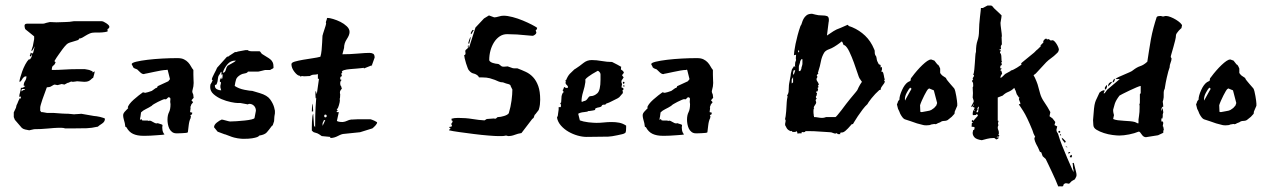

<svg xmlns="http://www.w3.org/2000/svg" viewBox="-20 -479 4601 697"><path d="M260 -184Q258 -184 253.5 -183Q249 -182 245 -182H243L240 -183Q237 -183 232.5 -180.5Q228 -178 225 -178L214 -172L204 -174L189 -170L178 -172Q176 -172 169 -167.5Q162 -163 159 -163L150 -162L134 -118Q131 -109 128.5 -100.5Q126 -92 126 -89V-77L130 -72H134Q137 -72 142.5 -70.5Q148 -69 151 -69H175Q212 -66 224 -66H228Q230 -66 239 -65Q248 -64 249 -64Q250 -64 254 -64.5Q258 -65 262.5 -65Q267 -65 270.5 -65.5Q274 -66 275 -66L321 -58Q324 -58 330.5 -57Q337 -56 343.5 -54.5Q350 -53 355.5 -51Q361 -49 361 -48Q361 -37 350 -30Q339 -23 335 -19H334Q312 -14 294.5 -13.5Q277 -13 255 -13H216Q210 -15 203.5 -15Q197 -15 190 -15Q181 -15 154.5 -12.5Q128 -10 104 -10L86 -6Q79 -7 71 -9Q63 -11 59 -15L34 -44L30 -54V-71L38 -88Q38 -89 40 -97L43 -103Q45 -109 47 -113Q49 -117 52 -123L54 -120Q56 -124 56 -127V-129L52 -127L50 -129Q50 -135 52.5 -142.5Q55 -150 56 -161Q57 -160 59 -160Q62 -160 66 -162.5Q70 -165 72 -167L66 -168Q66 -178 71 -185Q76 -192 76 -202Q70 -202 67 -199.5Q64 -197 62 -194Q60 -191 58 -187.5Q56 -184 51 -181V-187Q51 -188 53.5 -197.5Q56 -207 60.5 -219.5Q65 -232 71.5 -244.5Q78 -257 86 -265L88 -262Q91 -266 93.5 -270.5Q96 -275 96 -280V-283L92 -274L88 -276L92 -288L94 -286Q95 -285 99 -285Q100 -285 102.5 -295.5Q105 -306 106 -311Q104 -306 100.5 -300.5Q97 -295 96 -294H94Q94 -297 97 -305Q100 -313 100 -316L104 -337V-347L83 -364L73 -372Q71 -373 70 -378.5Q69 -384 69 -385Q69 -393 78 -393H136Q140 -393 148 -396L161 -399L185 -398Q201 -399 216.5 -399Q232 -399 248 -402H349Q355 -402 366 -394.5Q377 -387 377 -382Q377 -377 373.5 -375.5Q370 -374 370 -371L371 -366Q371 -364 360.5 -362.5Q350 -361 343 -361H326Q314 -361 306 -357.5Q298 -354 291.5 -350Q285 -346 279 -342.5Q273 -339 267 -339Q267 -335 261.5 -333Q256 -331 248.5 -329Q241 -327 233.5 -324.5Q226 -322 222 -318Q214 -310 207 -300.5Q200 -291 193 -281Q185 -270 178 -258Q178 -254 182 -254Q179 -244 173.5 -241Q168 -238 168 -225Q192 -225 214 -226.5Q236 -228 260 -228H288Q291 -228 296.5 -226.5Q302 -225 304 -225L316 -220V-216L324 -220L322 -210L318 -196Q316 -196 314 -194Q312 -192 308.5 -189Q305 -186 300 -184Q295 -182 286 -182Q280 -182 272.5 -183Q265 -184 260 -184ZM60 -156Q58 -154 58 -151V-147Q64 -153 70 -153V-156Z M552 -32Q570 -27 570 -25L569 -16Q569 -5 573 3Q575 7 577 8Q577 10 568.5 10.5Q560 11 548.5 12Q537 13 525.5 13.5Q514 14 507 14H500Q478 14 463 7Q448 0 439 -17L435 -19L433 -32Q431 -40 429 -47Q427 -54 427 -62Q428 -68 432 -72.5Q436 -77 439.5 -80.5Q443 -84 445 -86Q447 -88 444 -88Q444 -93 450 -101Q456 -109 465 -117Q474 -125 483.5 -132.5Q493 -140 499 -144L507 -142Q509 -142 517.5 -144.5Q526 -147 531 -149L545 -159Q552 -160 552 -166L591 -184Q592 -186 594.5 -188.5Q597 -191 597 -192L589 -224Q589 -226 586 -226Q585 -226 585 -225.5Q585 -225 584 -225H582Q577 -225 564.5 -223Q552 -221 539 -218Q526 -215 515.5 -213Q505 -211 505 -211Q504 -210 502 -210Q496 -210 489.5 -216Q483 -222 478 -227L468 -231L463 -235Q463 -237 462 -238.5Q461 -240 460 -242L458 -246Q458 -251 474.5 -255Q491 -259 516 -262Q541 -265 569.5 -266.5Q598 -268 622 -268H625Q639 -268 648 -263.5Q657 -259 663 -252.5Q669 -246 673 -238.5Q677 -231 682 -225V-208Q682 -197 682.5 -190.5Q683 -184 683 -178Q683 -172 682 -165.5Q681 -159 678 -148Q678 -143 680 -139.5Q682 -136 682 -132V-131L683 -124L675 -115L681 -108L674 -99Q674 -97 672.5 -94Q671 -91 671 -89L672 -88L670 -72L678 -70L677 -64L671 -61L673 -57L672 -50Q667 -41 665 -24Q663 -7 662 1Q661 3 654.5 3.5Q648 4 640.5 4.5Q633 5 626.5 5Q620 5 620 5Q611 5 604.5 0Q598 -5 594.5 -12.5Q591 -20 589.5 -28.5Q588 -37 588 -44Q588 -61 593.5 -71.5Q599 -82 599 -101Q597 -109 598.5 -117.5Q600 -126 591 -126Q589 -124 586.5 -121.5Q584 -119 582 -118Q581 -119 577 -119Q575 -119 568 -116Q561 -113 553 -109Q545 -105 538.5 -101Q532 -97 531 -95Q520 -88 509.5 -83Q499 -78 492 -71L490 -56Q490 -55 489 -51.5Q488 -48 488 -45L489 -44L493 -47L496 -42Q503 -41 510 -41.5Q517 -42 520 -40Q521 -40 521.5 -40.5Q522 -41 523 -41Q528 -41 535.5 -36Q543 -31 549 -31Q551 -31 552 -32Z M863 25Q860 25 854.5 24.5Q849 24 842.5 23Q836 22 830.5 20.5Q825 19 822 18L798 9Q796 9 790 6.5Q784 4 770 -1L757 -17Q757 -26 767 -34Q777 -42 785 -45Q786 -45 790.5 -44Q795 -43 800 -41.5Q805 -40 809.5 -39Q814 -38 815 -38Q824 -38 839 -39Q854 -40 868.5 -41.5Q883 -43 893.5 -45.5Q904 -48 904 -51L909 -77Q909 -88 902 -95Q895 -102 885 -102Q882 -102 880 -100L853 -105H843Q835 -105 818 -108.5Q801 -112 784.5 -119Q768 -126 755.5 -137Q743 -148 743 -163Q743 -172 745.5 -175Q748 -178 752 -188L749 -190Q749 -193 751.5 -199Q754 -205 757.5 -211.5Q761 -218 764 -224Q767 -230 768 -233L803 -272Q805 -274 807.5 -273.5Q810 -273 810 -275L833 -290H838Q838 -290 844 -292L871 -297H880L882 -295Q887 -293 892.5 -293Q898 -293 905 -293H922Q924 -293 927.5 -287.5Q931 -282 933 -282Q942 -276 949 -272Q956 -268 961.5 -263.5Q967 -259 970 -252.5Q973 -246 973 -234Q973 -231 968 -229Q963 -227 961 -225H943Q942 -225 938.5 -224Q935 -223 930.5 -222Q926 -221 922 -220Q918 -219 917 -219H880Q878 -214 868.5 -212.5Q859 -211 854 -208Q840 -200 837 -190.5Q834 -181 832 -167Q847 -157 867.5 -153Q888 -149 896 -149L923 -141Q950 -133 960.5 -118.5Q971 -104 975 -90L978 -77V-69Q978 -65 977 -62Q976 -59 975 -39L970 -24L967 -22Q956 -7 948.5 1.5Q941 10 922 13Q921 13 919.5 15Q918 17 912.5 19Q907 21 895.5 23Q884 25 863 25ZM760 -168Q760 -159 767.5 -155Q775 -151 783 -151L780 -162V-164Q780 -171 781 -172Q782 -173 782 -181Q778 -181 778 -185Q778 -187 780 -192Q782 -197 784 -198V-192Q787 -192 787.5 -197Q788 -202 788 -205Q788 -210 786 -210L784 -205V-218H782Q781 -215 778 -210.5Q775 -206 773 -203Q771 -196 770.5 -189Q770 -182 767 -175Q765 -170 762.5 -171Q760 -172 760 -168ZM834 -259Q817 -259 805.5 -245.5Q794 -232 789 -216V-215Q797 -215 799.5 -225Q802 -235 806 -240Q807 -241 811 -243Q815 -245 820 -248Q825 -251 829.5 -253.5Q834 -256 836 -259Z M1331 -242 1329 -237 1330 -242 1305 -232Q1304 -231 1302 -231Q1300 -231 1300 -233L1295 -232Q1287 -231 1274.5 -230Q1262 -229 1250 -228Q1238 -227 1229.5 -224.5Q1221 -222 1221 -218V-217L1223 -215Q1221 -213 1220 -213Q1219 -213 1219 -211Q1219 -209 1221 -206Q1221 -201 1218 -201Q1215 -201 1215 -193Q1215 -189 1221 -189Q1215 -186 1215 -176Q1215 -168 1218 -167L1221 -157Q1214 -150 1214 -144Q1214 -139 1215 -137Q1215 -129 1214.5 -126Q1214 -123 1214 -122.5Q1214 -122 1213.5 -121.5Q1213 -121 1213 -118L1214 -117Q1214 -109 1210.5 -97.5Q1207 -86 1205 -84H1203V-80H1208Q1206 -78 1204 -77Q1202 -76 1202 -74Q1202 -73 1203 -72H1210L1203 -40L1207 -38Q1213 -36 1224 -36Q1233 -37 1240 -40.5Q1247 -44 1255 -45H1258Q1262 -45 1267.5 -45.5Q1273 -46 1278 -46H1325Q1326 -46 1330 -44.5Q1334 -43 1338.5 -41Q1343 -39 1346 -37Q1349 -35 1349 -35Q1349 -30 1343 -23.5Q1337 -17 1332 -13L1287 1L1229 7Q1221 7 1207 14.5Q1193 22 1179 22V18L1148 15Q1137 7 1132 5Q1127 3 1124 2.5Q1121 2 1119 1Q1117 0 1112 -5Q1112 -8 1112 -17.5Q1112 -27 1112.5 -37Q1113 -47 1114 -55.5Q1115 -64 1117 -66L1120 -23L1124 -17Q1124 -31 1124.5 -59Q1125 -87 1128 -124L1127 -122Q1126 -121 1125.5 -126Q1125 -131 1125 -137Q1125 -148 1126 -148H1127L1130 -137L1138 -193H1134V-203V-210Q1128 -208 1120 -208Q1112 -208 1105 -203L1084 -202L1076 -203L1071 -201L1068 -204Q1060 -204 1049 -218Q1038 -232 1038 -246Q1038 -252 1050.5 -255.5Q1063 -259 1080 -262Q1097 -265 1114.5 -267.5Q1132 -270 1143 -273Q1146 -282 1147.5 -297Q1149 -312 1149.5 -325Q1150 -338 1150.5 -346Q1151 -354 1151 -350Q1151 -351 1153 -357.5Q1155 -364 1157.5 -371.5Q1160 -379 1162 -385.5Q1164 -392 1164 -394Q1163 -395 1163 -397Q1163 -400 1165 -405Q1167 -410 1167 -413L1169 -414Q1176 -414 1189.5 -410Q1203 -406 1216 -399.5Q1229 -393 1239 -383.5Q1249 -374 1249 -363Q1249 -352 1239 -337Q1229 -322 1229 -305L1223 -282Q1250 -282 1278.5 -284.5Q1307 -287 1321 -287Q1329 -287 1334.5 -284Q1340 -281 1340 -270L1330 -242ZM1117 -75 1112 -74Q1112 -76 1112.5 -88Q1113 -100 1115 -103ZM1156 -43 1151 -32V-22L1161 -43ZM1161 -63Q1157 -63 1157 -58Q1157 -53 1161 -53Q1166 -53 1166 -58Q1166 -63 1161 -63Z M1619 -48Q1629 -51 1643 -51Q1671 -51 1695 -47Q1719 -43 1739 -42L1747 -47L1774 -49Q1775 -48 1777 -48Q1781 -48 1783 -51Q1785 -54 1788 -54Q1797 -54 1810 -58Q1823 -62 1827 -68Q1834 -91 1837 -114Q1840 -137 1840 -154L1834 -166Q1834 -171 1826.5 -173.5Q1819 -176 1817 -176L1806 -180Q1797 -180 1790.5 -183Q1784 -186 1776.5 -189Q1769 -192 1758 -195Q1747 -198 1730 -198H1721Q1717 -198 1717 -202Q1709 -210 1699.5 -212Q1690 -214 1683 -223Q1681 -224 1678 -231.5Q1675 -239 1672 -248.5Q1669 -258 1667 -267Q1665 -276 1665 -279Q1670 -279 1670 -286Q1670 -288 1669.5 -290Q1669 -292 1669 -294Q1669 -296 1672 -299L1676 -302Q1680 -306 1678.5 -309.5Q1677 -313 1681 -315V-306L1683 -307L1706 -379L1737 -412L1755 -423L1774 -416Q1781 -416 1790.5 -419Q1800 -422 1808 -422Q1822 -422 1841 -417Q1860 -412 1878 -404.5Q1896 -397 1910.5 -389.5Q1925 -382 1930 -378Q1929 -371 1927 -371Q1925 -371 1925 -369Q1925 -366 1926 -364.5Q1927 -363 1927 -360Q1927 -357 1922 -353Q1917 -349 1913 -349L1855 -354H1852Q1847 -354 1836.5 -354.5Q1826 -355 1821 -355Q1806 -355 1794 -347Q1782 -339 1773.5 -325.5Q1765 -312 1760.5 -295.5Q1756 -279 1756 -261Q1756 -258 1760 -255Q1764 -252 1769 -250.5Q1774 -249 1779 -248Q1784 -247 1787 -247L1791 -246Q1798 -241 1800 -239Q1802 -237 1807 -237H1811L1823 -238L1840 -232Q1842 -231 1847 -231H1858Q1874 -225 1889 -218Q1904 -211 1915.5 -198.5Q1927 -186 1934 -166.5Q1941 -147 1941 -117Q1941 -108 1940 -99.5Q1939 -91 1936 -81L1935 -79Q1933 -77 1928 -70Q1923 -63 1921 -62L1917 -51L1912 -47L1873 4Q1860 6 1848.5 10.5Q1837 15 1825 15Q1823 15 1817 13Q1809 15 1802 15Q1795 15 1788 15Q1778 15 1753 13Q1728 11 1700.5 7.5Q1673 4 1647.5 0.5Q1622 -3 1610 -6Q1610 -9 1612.5 -9.5Q1615 -10 1615 -14Q1615 -15 1614 -15H1613Q1611 -15 1610 -18Q1612 -18 1616.5 -19Q1621 -20 1621 -22L1618 -29L1620 -32Q1621 -34 1622 -35Q1623 -36 1623 -37Q1623 -42 1621 -41Q1619 -40 1619 -48ZM1689 -345Q1689 -343 1686.5 -332.5Q1684 -322 1683 -320Q1680 -320 1680 -323Q1680 -324 1683 -333.5Q1686 -343 1689 -345ZM1696 -371Q1696 -370 1697 -370H1700L1691 -355Q1689 -355 1689 -358Q1689 -360 1691.5 -364.5Q1694 -369 1696 -371Z M2098 -112Q2104 -112 2107.5 -115Q2111 -118 2113 -121Q2115 -124 2117.5 -127Q2120 -130 2124 -130Q2137 -130 2148.5 -140.5Q2160 -151 2160 -190V-209Q2160 -214 2156 -218Q2152 -222 2150 -222Q2149 -221 2143 -218Q2137 -215 2130 -210.5Q2123 -206 2116 -201Q2109 -196 2105 -191V-181Q2103 -165 2097 -146Q2091 -127 2091 -110H2097ZM2241 -141 2228 -126 2222 -122Q2211 -117 2201 -111.5Q2191 -106 2181 -103L2177 -99H2172Q2166 -99 2164.5 -95Q2163 -91 2157 -90Q2146 -88 2143 -86Q2140 -84 2140 -83Q2141 -81 2141 -81Q2141 -80 2137.5 -79Q2134 -78 2130 -77.5Q2126 -77 2123 -76.5Q2120 -76 2121 -76H2116Q2113 -73 2100 -72Q2087 -71 2079 -66L2085 -42Q2090 -40 2098.5 -38Q2107 -36 2116 -35Q2125 -34 2133 -33.5Q2141 -33 2145 -33Q2159 -33 2172.5 -34.5Q2186 -36 2201 -36Q2215 -36 2228 -33.5Q2241 -31 2253 -23V-16Q2253 -11 2252.5 -4.5Q2252 2 2249 4L2245 6Q2244 7 2237 8.5Q2230 10 2221 12Q2212 14 2202.5 15.5Q2193 17 2188 17Q2168 17 2148.5 17.5Q2129 18 2109 18Q2094 18 2076.5 13Q2059 8 2043.5 -1Q2028 -10 2016.5 -23Q2005 -36 2002 -52L2005 -59Q2005 -61 2006 -67Q2007 -73 2008 -81V-90H2015L2016 -91Q2016 -97 2017 -98Q2017 -99 2015.5 -100.5Q2014 -102 2014 -104Q2014 -105 2017 -107L2018 -120Q2018 -124 2018.5 -129Q2019 -134 2023 -142L2026 -144Q2026 -148 2022 -152Q2025 -153 2026 -158Q2027 -163 2029 -163Q2030 -163 2030 -162.5Q2030 -162 2031 -162L2035 -159Q2036 -160 2036 -160H2039Q2042 -160 2042 -162Q2042 -167 2037.5 -170.5Q2033 -174 2033 -179Q2033 -181 2034 -182Q2034 -184 2033 -185Q2032 -186 2032 -187L2035 -188Q2041 -203 2048.5 -211Q2056 -219 2065 -227L2070 -230Q2084 -239 2097.5 -250Q2111 -261 2128 -261Q2145 -261 2164.5 -257.5Q2184 -254 2202 -254Q2226 -242 2229.5 -239.5Q2233 -237 2235 -237L2234 -227L2242 -221L2245 -215L2238 -206L2244 -198L2238 -189Q2236 -187 2236 -184Q2236 -181 2236 -179L2237 -178L2238 -173L2236 -162L2243 -159V-153L2239 -150L2241 -147ZM2243 -182H2245Q2247 -182 2247 -179Q2247 -175 2243 -175Q2241 -175 2241 -179Q2241 -182 2243 -182ZM2247 -168Q2247 -164 2245 -164Q2243 -164 2243 -168Q2243 -170 2244 -170Q2245 -170 2247 -168Z M2438 -32Q2456 -27 2456 -25L2455 -16Q2455 -5 2459 3Q2461 7 2463 8Q2463 10 2454.5 10.5Q2446 11 2434.5 12Q2423 13 2411.5 13.5Q2400 14 2393 14H2386Q2364 14 2349 7Q2334 0 2325 -17L2321 -19L2319 -32Q2317 -40 2315 -47Q2313 -54 2313 -62Q2314 -68 2318 -72.5Q2322 -77 2325.5 -80.5Q2329 -84 2331 -86Q2333 -88 2330 -88Q2330 -93 2336 -101Q2342 -109 2351 -117Q2360 -125 2369.5 -132.5Q2379 -140 2385 -144L2393 -142Q2395 -142 2403.5 -144.5Q2412 -147 2417 -149L2431 -159Q2438 -160 2438 -166L2477 -184Q2478 -186 2480.5 -188.5Q2483 -191 2483 -192L2475 -224Q2475 -226 2472 -226Q2471 -226 2471 -225.5Q2471 -225 2470 -225H2468Q2463 -225 2450.5 -223Q2438 -221 2425 -218Q2412 -215 2401.5 -213Q2391 -211 2391 -211Q2390 -210 2388 -210Q2382 -210 2375.5 -216Q2369 -222 2364 -227L2354 -231L2349 -235Q2349 -237 2348 -238.5Q2347 -240 2346 -242L2344 -246Q2344 -251 2360.5 -255Q2377 -259 2402 -262Q2427 -265 2455.5 -266.5Q2484 -268 2508 -268H2511Q2525 -268 2534 -263.5Q2543 -259 2549 -252.5Q2555 -246 2559 -238.5Q2563 -231 2568 -225V-208Q2568 -197 2568.5 -190.5Q2569 -184 2569 -178Q2569 -172 2568 -165.5Q2567 -159 2564 -148Q2564 -143 2566 -139.5Q2568 -136 2568 -132V-131L2569 -124L2561 -115L2567 -108L2560 -99Q2560 -97 2558.5 -94Q2557 -91 2557 -89L2558 -88L2556 -72L2564 -70L2563 -64L2557 -61L2559 -57L2558 -50Q2553 -41 2551 -24Q2549 -7 2548 1Q2547 3 2540.5 3.5Q2534 4 2526.5 4.5Q2519 5 2512.5 5Q2506 5 2506 5Q2497 5 2490.5 0Q2484 -5 2480.5 -12.5Q2477 -20 2475.5 -28.5Q2474 -37 2474 -44Q2474 -61 2479.5 -71.5Q2485 -82 2485 -101Q2483 -109 2484.5 -117.5Q2486 -126 2477 -126Q2475 -124 2472.5 -121.5Q2470 -119 2468 -118Q2467 -119 2463 -119Q2461 -119 2454 -116Q2447 -113 2439 -109Q2431 -105 2424.5 -101Q2418 -97 2417 -95Q2406 -88 2395.5 -83Q2385 -78 2378 -71L2376 -56Q2376 -55 2375 -51.5Q2374 -48 2374 -45L2375 -44L2379 -47L2382 -42Q2389 -41 2396 -41.5Q2403 -42 2406 -40Q2407 -40 2407.5 -40.5Q2408 -41 2409 -41Q2414 -41 2421.5 -36Q2429 -31 2435 -31Q2437 -31 2438 -32Z M2844 -170Q2844 -171 2845 -177Q2846 -183 2847.5 -190Q2849 -197 2850 -203.5Q2851 -210 2851 -212L2854 -224Q2854 -227 2858 -232Q2862 -237 2862 -239L2867 -236Q2867 -237 2866.5 -238Q2866 -239 2866 -241Q2866 -245 2866.5 -248Q2867 -251 2867 -253L2870 -261Q2870 -262 2869.5 -263.5Q2869 -265 2869 -267Q2869 -271 2869.5 -274.5Q2870 -278 2870 -280Q2865 -280 2864 -279L2862 -278Q2862 -282 2863.5 -293.5Q2865 -305 2868 -319.5Q2871 -334 2875.5 -351Q2880 -368 2886 -385Q2889 -388 2891 -395.5Q2893 -403 2897 -410.5Q2901 -418 2908 -423.5Q2915 -429 2928 -429Q2930 -429 2940 -426Q2950 -423 2965 -423Q2976 -423 2982.5 -420.5Q2989 -418 2989 -407Q2989 -401 2988 -398L2982 -350Q2997 -360 3006 -366Q3015 -372 3032 -378L3057 -389Q3059 -388 3060 -386Q3061 -384 3066 -383L3074 -380Q3100 -369 3120.5 -349.5Q3141 -330 3153 -301Q3156 -296 3155.5 -291Q3155 -286 3157 -280L3158 -278Q3162 -274 3162.5 -266Q3163 -258 3169 -248L3171 -245Q3177 -245 3177 -240Q3177 -235 3176 -234L3181 -236Q3181 -233 3181.5 -232.5Q3182 -232 3182 -228Q3182 -226 3181 -224Q3180 -222 3180 -221V-218L3183 -219Q3187 -216 3188.5 -205.5Q3190 -195 3192 -190Q3190 -190 3190 -187V-184H3193Q3191 -177 3184.5 -169.5Q3178 -162 3177 -155V-154Q3177 -152 3175.5 -152.5Q3174 -153 3172 -152Q3165 -146 3157.5 -138Q3150 -130 3144 -122.5Q3138 -115 3133.5 -108.5Q3129 -102 3129 -101Q3121 -94 3111.5 -81.5Q3102 -69 3094 -57Q3086 -45 3081 -36.5Q3076 -28 3076 -28L3073 -29Q3071 -27 3067 -22.5Q3063 -18 3058.5 -13Q3054 -8 3049 -4Q3044 0 3041 1Q3039 2 3034.5 2Q3030 2 3030 5Q3030 7 3031 8H3022L3017 4Q3015 6 3014.5 5Q3014 4 3014 6Q3009 6 3003.5 3.5Q2998 1 2993 1Q2971 0 2953.5 -1.5Q2936 -3 2916 -3H2904Q2904 1 2895 1L2892 0Q2890 0 2890 3V5H2879L2876 7Q2874 -1 2871 -3Q2869 0 2866 0H2857L2854 -4Q2853 -4 2853 -3.5Q2853 -3 2852 -3H2850Q2839 -7 2835 -15.5Q2831 -24 2831 -22L2830 -28V-29Q2830 -31 2831 -34Q2832 -37 2832 -40Q2832 -44 2831 -44.5Q2830 -45 2830 -47Q2830 -48 2830.5 -49.5Q2831 -51 2832 -57Q2833 -63 2834 -75Q2835 -87 2836 -108L2837 -118Q2839 -128 2839 -128Q2839 -132 2837 -132Q2843 -140 2843 -150Q2843 -160 2844 -170ZM2934 -59Q2935 -59 2935 -57Q2935 -55 2935 -54Q2943 -54 2950 -52.5Q2957 -51 2965 -51Q2971 -51 2979 -54H3013Q3014 -54 3020.5 -61.5Q3027 -69 3035 -79.5Q3043 -90 3051.5 -101.5Q3060 -113 3067 -121L3087 -145Q3093 -152 3094 -155.5Q3095 -159 3103 -173L3109 -182L3100 -195Q3098 -198 3092.5 -215Q3087 -232 3079.5 -252.5Q3072 -273 3063.5 -291Q3055 -309 3046 -315H3044Q3042 -315 3040 -321.5Q3038 -328 3036 -328Q3034 -328 3033 -327Q3032 -326 3030 -324Q3006 -306 2991.5 -301Q2977 -296 2972 -288Q2963 -273 2960 -256Q2957 -239 2951 -221Q2951 -219 2950 -218Q2949 -217 2949 -216L2951 -213L2945 -206Q2945 -204 2947 -202V-201Q2947 -197 2945.5 -195.5Q2944 -194 2944 -192Q2944 -187 2948 -182Q2952 -177 2952 -172L2953 -171L2949 -169Q2951 -167 2951 -164V-162L2948 -160L2950 -153Q2950 -152 2948.5 -150Q2947 -148 2947 -146L2945 -148Q2943 -146 2943 -144Q2944 -141 2946 -141L2944 -131L2942 -129V-125L2945 -120Q2941 -119 2941 -114L2943 -108Q2943 -103 2938.5 -97.5Q2934 -92 2934 -87H2936Q2934 -85 2933.5 -82Q2933 -79 2933 -76Q2933 -66 2934 -63ZM2889 -264 2885 -257Q2885 -253 2882.5 -246.5Q2880 -240 2880 -237V-221H2885L2889 -229Q2889 -233 2891 -238.5Q2893 -244 2893 -248V-264ZM2855 -192Q2854 -191 2854 -190V-176L2859 -180V-199ZM2862 -224Q2860 -222 2859.5 -217.5Q2859 -213 2859 -212V-207L2863 -212L2867 -224ZM2881 -294Q2881 -296 2879 -296Q2877 -296 2877 -294Q2877 -289 2880 -289Q2881 -289 2881 -292Z M3239 -107Q3239 -109 3240 -110.5Q3241 -112 3242 -114L3245 -117Q3245 -131 3254.5 -152Q3264 -173 3276 -181L3284 -185Q3286 -186 3286 -189.5Q3286 -193 3287 -195L3291 -200Q3299 -211 3309 -222.5Q3319 -234 3328.5 -243Q3338 -252 3346 -257.5Q3354 -263 3360 -263Q3362 -263 3363.5 -262Q3365 -261 3372 -259L3383 -245Q3387 -244 3390 -237L3393 -230V-214L3396 -210Q3398 -208 3399 -206.5Q3400 -205 3402 -204L3414 -196Q3415 -192 3420 -186Q3425 -180 3430 -174L3444 -158Q3446 -155 3448 -147Q3450 -139 3451.5 -130Q3453 -121 3454 -113.5Q3455 -106 3455 -103V-95L3446 -74L3445 -66L3435 -55L3420 -43Q3415 -40 3407 -40Q3399 -40 3393 -35L3385 -32Q3379 -28 3375 -28Q3374 -28 3373.5 -28.5Q3373 -29 3372 -29L3360 -27Q3356 -24 3343 -24Q3336 -24 3332 -25L3309 -31L3286 -39Q3272 -43 3264.5 -46Q3257 -49 3248 -66Q3246 -71 3244 -76Q3242 -81 3240 -84L3236 -100ZM3321 -73 3326 -72Q3334 -74 3345 -75.5Q3356 -77 3361 -80L3371 -87L3379 -96L3382 -105L3370 -151L3353 -158L3350 -156Q3348 -155 3344 -148.5Q3340 -142 3335.5 -133Q3331 -124 3326.5 -114Q3322 -104 3320 -97ZM3284 -161Q3279 -156 3272 -143Q3265 -130 3265 -120Q3265 -116 3266 -114L3268 -119L3284 -148Q3288 -154 3289 -157Z M3508 -32 3513 -36H3508V-41Q3508 -42 3510 -44L3513 -40L3530 -59Q3529 -61 3529 -62Q3529 -63 3526 -65Q3523 -62 3522 -61.5Q3521 -61 3512 -61Q3511 -63 3511 -66Q3511 -74 3514.5 -79Q3518 -84 3518 -89H3516Q3514 -89 3511 -93Q3509 -93 3507.5 -91.5Q3506 -90 3505 -90Q3506 -94 3510.5 -101.5Q3515 -109 3515 -112L3511 -125Q3511 -128 3511.5 -132Q3512 -136 3512 -141Q3512 -146 3511.5 -151Q3511 -156 3511 -162L3513 -166Q3513 -180 3511 -180.5Q3509 -181 3509 -186Q3509 -187 3513 -191Q3511 -193 3511 -194Q3511 -196 3513.5 -199Q3516 -202 3516 -206L3513 -207Q3516 -215 3517 -227Q3518 -239 3519 -251.5Q3520 -264 3520.5 -274.5Q3521 -285 3523 -291Q3523 -316 3528.5 -331.5Q3534 -347 3534 -367Q3534 -377 3535 -391Q3536 -405 3537.5 -417.5Q3539 -430 3540 -439Q3541 -448 3541 -450H3548L3565 -459H3576Q3581 -459 3584.5 -454Q3588 -449 3594 -444L3610 -429L3616 -423Q3616 -421 3615.5 -418.5Q3615 -416 3615 -414L3612 -396Q3612 -389 3614.5 -371.5Q3617 -354 3617 -347Q3616 -345 3616 -345L3617 -319Q3617 -317 3615 -315Q3613 -313 3613 -308Q3614 -306 3614 -304Q3614 -300 3611 -300Q3608 -300 3608 -298L3609 -297H3613Q3613 -295 3611.5 -292Q3610 -289 3610 -287Q3614 -285 3615 -276Q3616 -267 3616 -257L3618 -256Q3617 -254 3616 -253.5Q3615 -253 3615 -251Q3615 -249 3617 -247Q3617 -242 3614 -241.5Q3611 -241 3611 -233Q3611 -230 3617 -230Q3611 -224 3611 -225Q3611 -223 3615 -222L3618 -212Q3612 -204 3612 -198V-196Q3617 -198 3621.5 -203Q3626 -208 3630 -211L3650 -222L3648 -223Q3653 -223 3659.5 -226.5Q3666 -230 3672 -233.5Q3678 -237 3682.5 -240.5Q3687 -244 3688 -244Q3688 -246 3687.5 -247Q3687 -248 3687 -249L3690 -252L3734 -288L3743 -297Q3745 -298 3750.5 -303.5Q3756 -309 3758 -311L3760 -313H3756L3768 -325Q3767 -326 3767 -327Q3767 -331 3771 -335Q3775 -339 3778 -339Q3779 -339 3779.5 -337.5Q3780 -336 3782 -336L3787 -337Q3788 -337 3790.5 -334.5Q3793 -332 3795 -332Q3797 -332 3798 -332.5Q3799 -333 3801 -333Q3804 -333 3808 -329Q3812 -325 3815.5 -319.5Q3819 -314 3821.5 -308Q3824 -302 3824 -298L3821 -290L3815 -284Q3806 -275 3796 -268Q3786 -261 3778 -253L3740 -212L3732 -206Q3737 -198 3742.5 -184Q3748 -170 3748 -168L3756 -139Q3760 -124 3771.5 -107.5Q3783 -91 3793 -72L3790 -57L3801 -49L3811 -36L3808 -25L3818 -20L3815 -8Q3815 -6 3816 -2Q3817 2 3819 3L3821 7Q3826 25 3835.5 49Q3845 73 3854.5 95Q3864 117 3870.5 131.5Q3877 146 3877 146V136Q3875 134 3875 125Q3875 116 3873 114L3878 112Q3881 125 3883 132Q3885 139 3886 143.5Q3887 148 3887.5 150.5Q3888 153 3888 156Q3888 160 3887 162L3882 172L3871 178L3861 188L3849 186L3842 189L3839 197Q3835 198 3831 197.5Q3827 197 3822 198L3820 194Q3818 188 3812 174.5Q3806 161 3799 146Q3792 131 3785.5 117.5Q3779 104 3776 98L3765 88L3760 74L3755 72L3748 56Q3740 42 3737.5 34.5Q3735 27 3735 23Q3735 20 3738 18L3732 6L3728 -6Q3708 -55 3694.5 -76Q3681 -97 3679 -99V-101H3684V-104Q3684 -106 3681.5 -111.5Q3679 -117 3679 -118V-120Q3679 -122 3680 -122.5Q3681 -123 3681 -125H3679L3673 -134Q3671 -135 3669 -143Q3667 -151 3665 -153L3662 -160Q3652 -150 3640.5 -145.5Q3629 -141 3620 -132L3602 -125V-41L3605 -40Q3603 -34 3603 -30Q3603 -26 3605 -26L3603 -21Q3602 -19 3602 -16Q3602 -11 3604 -7Q3606 -3 3606 2V7L3604 9L3608 14Q3607 15 3606.5 16Q3606 17 3604 18V16Q3598 18 3597 19L3607 21Q3601 27 3596 27Q3592 24 3591.5 23Q3591 22 3586 22Q3575 22 3563 25Q3551 28 3544 30Q3524 27 3517.5 19.5Q3511 12 3511 4Q3511 0 3512 -2V-3Q3512 -7 3515 -7.5Q3518 -8 3518 -16Q3518 -19 3507 -19ZM3849 34 3846 40 3837 29Q3837 29 3834 21L3839 24ZM3526 -71Q3531 -71 3531 -75Q3531 -79 3534 -92Q3532 -92 3530 -89Q3528 -86 3528 -84Q3528 -83 3528.5 -83Q3529 -83 3529 -82Q3529 -80 3527 -78Q3525 -76 3525 -73Q3525 -72 3526 -71ZM3870 83 3872 88 3869 93 3863 91 3866 85ZM3823 -3Q3825 -4 3825 -4Q3829 -4 3829 0Q3829 3 3826 3Q3822 3 3822 -1Q3822 -2 3823 -3ZM3861 73H3863Q3865 73 3865 74Q3865 76 3863 77Q3861 78 3859 78Q3857 78 3857 77Q3857 75 3861 73ZM3831 9Q3832 11 3832 11V12V13Q3828 13 3828 8H3829Q3830 8 3831 9ZM3853 53 3855 56 3847 54ZM3515 -99H3513L3512 -98Q3512 -97 3516 -95ZM3518 -75V-80Q3517 -80 3516 -77Z M4113 -1Q4099 5 4079 9Q4059 13 4043 13Q4034 13 4018.5 11Q4003 9 3987.5 4Q3972 -1 3960.5 -8Q3949 -15 3949 -26Q3949 -30 3948.5 -34.5Q3948 -39 3948 -43Q3950 -71 3951.5 -85Q3953 -99 3955.5 -107Q3958 -115 3961.5 -121.5Q3965 -128 3971 -142Q3971 -143 3973.5 -144.5Q3976 -146 3978 -148L3985 -151H3990Q3990 -147 3988.5 -145.5Q3987 -144 3987 -141V-139Q3991 -141 3993.5 -145Q3996 -149 3999 -153L4045 -192H4029Q4033 -196 4042 -200Q4051 -204 4061.5 -208.5Q4072 -213 4081 -217Q4090 -221 4093 -224Q4107 -235 4119.5 -239Q4132 -243 4145 -255Q4148 -273 4151 -294Q4154 -315 4158 -336.5Q4162 -358 4167.5 -378.5Q4173 -399 4179 -417Q4181 -420 4186 -420.5Q4191 -421 4194 -421Q4196 -421 4198 -420Q4200 -419 4202 -419L4211 -421H4213Q4220 -421 4230 -417Q4240 -413 4249 -407.5Q4258 -402 4264.5 -396Q4271 -390 4271 -386Q4271 -382 4268 -380L4271 -378Q4270 -378 4266.5 -375Q4263 -372 4259 -367.5Q4255 -363 4252 -358.5Q4249 -354 4249 -351Q4249 -344 4246 -332Q4243 -320 4239.5 -307.5Q4236 -295 4233 -285Q4230 -275 4230 -272L4233 -267Q4233 -260 4229.5 -251.5Q4226 -243 4226 -235Q4226 -233 4224.5 -230Q4223 -227 4221 -219Q4219 -211 4215.5 -196.5Q4212 -182 4208 -156Q4204 -151 4204.5 -137.5Q4205 -124 4203 -117L4201 -110Q4201 -108 4202 -102.5Q4203 -97 4203 -92Q4200 -92 4198 -88.5Q4196 -85 4196 -81V-75L4200 -87Q4201 -83 4202 -78Q4203 -73 4203 -71L4201 -64V-56Q4201 -54 4200.5 -53Q4200 -52 4200 -51V-49H4196V-38H4201L4203 -33L4201 -21L4203 -19Q4203 -18 4204 -13.5Q4205 -9 4205 -7L4203 -5V3L4184 12L4140 19Q4131 19 4124.5 9Q4118 -1 4115 -1ZM4021 -47Q4027 -44 4038 -42.5Q4049 -41 4060.5 -40.5Q4072 -40 4082.5 -39Q4093 -38 4100 -36Q4101 -36 4105.5 -33.5Q4110 -31 4112 -31Q4113 -31 4113 -36V-45Q4113 -48 4115 -59.5Q4117 -71 4117 -89V-97H4116Q4116 -100 4117 -102Q4118 -104 4118 -108V-137L4121 -141V-167Q4118 -167 4106 -162Q4094 -157 4080.5 -150.5Q4067 -144 4056 -138.5Q4045 -133 4044 -132Q4031 -115 4027 -102.5Q4023 -90 4021 -81V-76Q4021 -74 4021.5 -72Q4022 -70 4022 -69L4024 -61Q4024 -60 4022.5 -54.5Q4021 -49 4021 -47ZM4017 -182Q4017 -180 4011 -173.5Q4005 -167 4003 -165V-168Q4003 -174 4007.5 -178Q4012 -182 4017 -182ZM3999 -166Q3999 -164 3997 -159Q3995 -154 3991 -154V-162L3998 -171ZM4026 -193Q4027 -193 4027 -191Q4027 -188 4025 -184Q4023 -180 4020 -180Q4019 -180 4019 -181Q4019 -183 4021.5 -188Q4024 -193 4026 -193Z M4325 -107Q4325 -109 4326 -110.5Q4327 -112 4328 -114L4331 -117Q4331 -131 4340.5 -152Q4350 -173 4362 -181L4370 -185Q4372 -186 4372 -189.5Q4372 -193 4373 -195L4377 -200Q4385 -211 4395 -222.5Q4405 -234 4414.5 -243Q4424 -252 4432 -257.5Q4440 -263 4446 -263Q4448 -263 4449.5 -262Q4451 -261 4458 -259L4469 -245Q4473 -244 4476 -237L4479 -230V-214L4482 -210Q4484 -208 4485 -206.5Q4486 -205 4488 -204L4500 -196Q4501 -192 4506 -186Q4511 -180 4516 -174L4530 -158Q4532 -155 4534 -147Q4536 -139 4537.5 -130Q4539 -121 4540 -113.5Q4541 -106 4541 -103V-95L4532 -74L4531 -66L4521 -55L4506 -43Q4501 -40 4493 -40Q4485 -40 4479 -35L4471 -32Q4465 -28 4461 -28Q4460 -28 4459.5 -28.5Q4459 -29 4458 -29L4446 -27Q4442 -24 4429 -24Q4422 -24 4418 -25L4395 -31L4372 -39Q4358 -43 4350.5 -46Q4343 -49 4334 -66Q4332 -71 4330 -76Q4328 -81 4326 -84L4322 -100ZM4407 -73 4412 -72Q4420 -74 4431 -75.5Q4442 -77 4447 -80L4457 -87L4465 -96L4468 -105L4456 -151L4439 -158L4436 -156Q4434 -155 4430 -148.5Q4426 -142 4421.5 -133Q4417 -124 4412.5 -114Q4408 -104 4406 -97ZM4370 -161Q4365 -156 4358 -143Q4351 -130 4351 -120Q4351 -116 4352 -114L4354 -119L4370 -148Q4374 -154 4375 -157Z"/></svg>

Font: East Sea Dokdo
Style: Regular
Weight: 400
Designer: YoonDesign Inc.
Foundry: YoonDesign Inc.
Version: Version 1.00